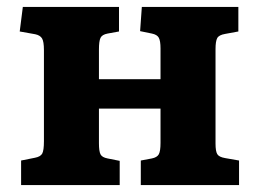

<svg xmlns="http://www.w3.org/2000/svg" viewBox="-20 -535 747 555"><path d="M41 0V-71L81 -79Q97 -82 102 -91Q107 -100 107 -127V-390Q107 -415 101.5 -424Q96 -433 82 -436L37 -444L46 -515H324V-444L291 -438Q275 -435 270.5 -425.5Q266 -416 266 -392V-306H444V-395Q444 -417 439 -426Q434 -435 419 -438L385 -445L390 -515H669V-444L631 -437Q613 -434 608 -425Q603 -416 603 -393V-120Q603 -98 608 -89.5Q613 -81 631 -78L671 -71V0H387V-71L419 -77Q434 -80 439 -89Q444 -98 444 -122V-221H266V-121Q266 -98 270.5 -89Q275 -80 291 -77L326 -70V0Z"/></svg>

Font: Literata
Style: Bold
Weight: 700
Designer: Latin by Veronika Burian and Jose Scaglione. Greek by Irene Vlachou. Cyrillic by Vera Evstafieva.
Foundry: TypeTogether
Version: Version 3.103; ttfautohint (v1.8.4.7-5d5b);gftools[0.9.29]